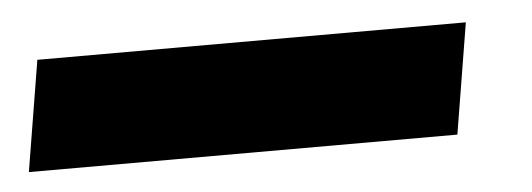

<svg xmlns="http://www.w3.org/2000/svg" viewBox="-89 -45 599 216"><g transform="rotate(-5 210.5 62.5)"><path d="M441.4 0 420.9 125H-63L-42.5 0Z"/></g></svg>

Font: Inter Display ExtraBold
Style: Italic
Weight: 800
Italic angle: -9.39999°
Designer: Rasmus Andersson
Foundry: rsms
Version: Version 4.000;git-a52131595